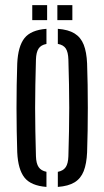

<svg xmlns="http://www.w3.org/2000/svg" viewBox="-20 -718 404 744"><path d="M46.8 -127.8Q45.5 -166.7 44.8 -210.3Q44 -254 44 -299.3Q44 -344.6 44.7 -388.5Q45.4 -432.4 46.8 -472Q49.9 -538.8 74.9 -570.3Q99.8 -601.7 160 -606.3V-547.7Q138.7 -543.8 129.5 -529.7Q120.2 -515.6 119.3 -487.3Q117.9 -435.8 117 -389.9Q116.1 -344.1 116.1 -299.9Q116.1 -255.6 117 -209.8Q117.9 -163.9 119.3 -112.5Q120.2 -84.5 129.7 -70.5Q139.1 -56.5 160 -52.3V6.3Q100 1.7 75 -29.7Q49.9 -61.2 46.8 -127.8ZM204.1 6.3V-52.1Q225.3 -56.3 234.7 -70.4Q244.1 -84.4 245 -112.5Q246.4 -164.4 247.4 -210.2Q248.3 -256 248.3 -300.1Q248.3 -344.2 247.4 -390Q246.4 -435.8 245 -487.3Q244.1 -516.2 234.9 -530.1Q225.7 -544.1 204.1 -547.9V-606.3Q244.8 -603.3 269 -588.3Q293.1 -573.3 304.4 -544.8Q315.6 -516.3 317.5 -472Q318.9 -433.1 319.6 -389.4Q320.3 -345.7 320.3 -300.6Q320.3 -255.5 319.6 -211.5Q318.9 -167.5 317.5 -127.8Q315.6 -83.8 304.4 -55Q293.1 -26.3 269 -11.5Q244.8 3.3 204.1 6.3ZM202.3 -640V-698.1H260.4V-640ZM105 -640V-698.1H162.6V-640Z"/></svg>

Font: Big Shoulders Stencil Thin
Style: Regular
Weight: 100
Designer: Patric King
Foundry: XO Type Co
Version: Version 2.001